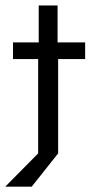

<svg xmlns="http://www.w3.org/2000/svg" viewBox="-28 -576 361 721"><path d="M-8.3 125H91L190.3 0V-354.2H291.7V-416.7H188.2V-555.6H117.4V-416.7H20.8V-354.2H115.3V0Z"/></svg>

Font: Afacad
Style: Regular
Weight: 400
Designer: Kristian Moeller
Foundry: Dicotype
Version: Version 1.000